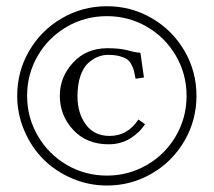

<svg xmlns="http://www.w3.org/2000/svg" viewBox="-20 -608 673 605"><path d="M437 -216.8Q419.9 -189.9 390.1 -171.6Q360.4 -153.3 322.3 -153.3Q252.9 -153.3 210.7 -198.7Q168.5 -244.1 168.5 -306.6Q168.5 -365.2 210.2 -410.6Q252 -456.1 318.8 -456.1Q358.4 -456.1 384 -449Q409.7 -441.9 422.4 -441.9L433.6 -363.8L407.2 -359.9Q404.3 -376.5 402.1 -385Q399.9 -393.6 394 -404.8Q388.2 -416 379.9 -421.6Q371.6 -427.2 356.4 -431.2Q341.3 -435.1 320.3 -435.1Q304.2 -435.1 289.1 -429.2Q273.9 -423.3 258.5 -409.9Q243.2 -396.5 233.6 -369.4Q224.1 -342.3 224.1 -304.7Q224.1 -251.5 250.5 -215.6Q276.9 -179.7 325.2 -179.7Q382.3 -179.7 416 -231.4ZM316.9 -23.4Q259.3 -23.4 206.8 -45.9Q154.3 -68.4 116.5 -106.4Q78.6 -144.5 56.4 -196.8Q34.2 -249 34.2 -306.2Q34.2 -382.8 72 -447.8Q109.9 -512.7 175 -550.5Q240.2 -588.4 316.9 -588.4Q393.6 -588.4 458.5 -550.5Q523.4 -512.7 561.3 -447.8Q599.1 -382.8 599.1 -306.2Q599.1 -229.5 561.3 -164.3Q523.4 -99.1 458.5 -61.3Q393.6 -23.4 316.9 -23.4ZM316.9 -557.1Q248 -557.1 190.2 -523.4Q132.3 -489.7 98.9 -432.1Q65.4 -374.5 65.4 -306.2Q65.4 -238.3 98.9 -180.4Q132.3 -122.6 190.2 -88.6Q248 -54.7 316.9 -54.7Q384.8 -54.7 442.6 -88.1Q500.5 -121.6 534.2 -179.4Q567.9 -237.3 567.9 -306.2Q567.9 -374.5 534.2 -432.4Q500.5 -490.2 442.9 -523.7Q385.3 -557.1 316.9 -557.1Z"/></svg>

Font: Libertinage
Style: f
Weight: 400
Designer: OSP
Foundry: OSP
Version: Version 1.0; 2008; OFL relea